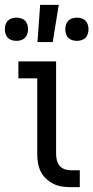

<svg xmlns="http://www.w3.org/2000/svg" viewBox="-26 -774 386 794"><path d="M304 0H266Q247 0 228.5 -3Q210 -6 193.5 -14.5Q177 -23 163.5 -36Q150 -49 142 -65.5Q134 -82 131 -100.5Q128 -119 128 -138V-450H50V-520H206V-138Q206 -125 209 -112Q212 -99 220 -89Q228 -79 240.5 -74.5Q253 -70 266 -70H304ZM292 -605Q282 -605 272.5 -608Q263 -611 256.5 -617.5Q250 -624 247 -633.5Q244 -643 244 -653Q244 -663 247 -672.5Q250 -682 256.5 -688.5Q263 -695 272.5 -698Q282 -701 292 -701Q302 -701 311.5 -698Q321 -695 327.5 -688.5Q334 -682 337 -672.5Q340 -663 340 -653Q340 -643 337 -633.5Q334 -624 327.5 -617.5Q321 -611 311.5 -608Q302 -605 292 -605ZM42 -605Q32 -605 22.5 -608Q13 -611 6.5 -617.5Q0 -624 -3 -633.5Q-6 -643 -6 -653Q-6 -663 -3 -672.5Q0 -682 6.5 -688.5Q13 -695 22.5 -698Q32 -701 42 -701Q52 -701 61.5 -698Q71 -695 77.5 -688.5Q84 -682 87 -672.5Q90 -663 90 -653Q90 -643 87 -633.5Q84 -624 77.5 -617.5Q71 -611 61.5 -608Q52 -605 42 -605ZM129 -600 140 -754H217L192 -600Z"/></svg>

Font: Huly
Style: Regular
Weight: 400
Designer: Belleve Invis
Foundry: Belleve Invis
Version: Version 33.2.5; ttfautohint (v1.8.4)